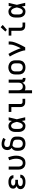

<svg xmlns="http://www.w3.org/2000/svg" viewBox="2486 -3299 1028 6040"><g transform="rotate(-90 3000.0 -279.0)"><path d="M297 8Q271 8 245.5 5.5Q220 3 195 -4Q170 -11 146.5 -23.5Q123 -36 105.5 -54.5Q88 -73 78.5 -98Q69 -123 69 -149Q69 -170 75.5 -190.5Q82 -211 95.5 -226.5Q109 -242 127 -253Q145 -264 165 -271Q148 -279 133 -289Q118 -299 106.5 -313.5Q95 -328 90 -345.5Q85 -363 85 -381Q85 -406 93.5 -429Q102 -452 118.5 -469.5Q135 -487 156.5 -498.5Q178 -510 201.5 -516.5Q225 -523 249 -525.5Q273 -528 297 -528Q322 -528 346.5 -525.5Q371 -523 394 -515.5Q417 -508 438.5 -495Q460 -482 476 -463.5Q492 -445 500.5 -421.5Q509 -398 509 -373Q509 -373 509 -372Q509 -371 509 -370H413Q413 -371 413 -371Q413 -371 413 -371Q413 -390 401 -406Q389 -422 371.5 -430.5Q354 -439 335 -441.5Q316 -444 297 -444Q285 -444 272.5 -443Q260 -442 248 -440Q236 -438 224.5 -433.5Q213 -429 203 -421.5Q193 -414 187 -403Q181 -392 181 -380Q181 -380 181 -380Q181 -380 181 -380Q181 -367 187 -355.5Q193 -344 203 -336Q213 -328 225 -323.5Q237 -319 249.5 -316.5Q262 -314 274.5 -313Q287 -312 300 -312H364V-228H300Q286 -228 271.5 -227Q257 -226 242.5 -223Q228 -220 214.5 -215Q201 -210 189.5 -201Q178 -192 171.5 -178.5Q165 -165 165 -151Q165 -137 171.5 -124Q178 -111 189.5 -102.5Q201 -94 214 -89Q227 -84 241 -81Q255 -78 269 -77Q283 -76 297 -76Q312 -76 326 -77Q340 -78 354 -81.5Q368 -85 381 -90.5Q394 -96 405 -105Q416 -114 422.5 -127Q429 -140 429 -155H525Q525 -154 525 -154Q525 -154 525 -154Q525 -128 515.5 -103Q506 -78 488.5 -58.5Q471 -39 448 -26Q425 -13 400 -5Q375 3 349 5.5Q323 8 297 8Z M896 8Q867 8 838.5 2.5Q810 -3 785 -16.5Q760 -30 740 -51.5Q720 -73 707.5 -98.5Q695 -124 690 -152.5Q685 -181 685 -210V-520H781V-210Q781 -193 783.5 -176.5Q786 -160 792 -144.5Q798 -129 808 -115.5Q818 -102 832 -93Q846 -84 862.5 -80Q879 -76 896 -76Q918 -76 940 -85Q962 -94 977 -111Q992 -128 1001.5 -149Q1011 -170 1016.5 -192.5Q1022 -215 1024.5 -238Q1027 -261 1027 -284Q1027 -340 1014.5 -396Q1002 -452 981 -504L1069 -536Q1094 -476 1108.5 -412Q1123 -348 1123 -283Q1123 -249 1118 -214Q1113 -179 1102 -146Q1091 -113 1072 -83.5Q1053 -54 1026 -32Q999 -10 965 -1Q931 8 896 8Z M1500 8Q1470 8 1441 3Q1412 -2 1385 -15Q1358 -28 1336.5 -48.5Q1315 -69 1301.5 -95.5Q1288 -122 1282.5 -151Q1277 -180 1277 -210V-266Q1277 -290 1282 -314.5Q1287 -339 1299 -360.5Q1311 -382 1328.5 -399Q1346 -416 1368 -427Q1351 -438 1337.5 -453Q1324 -468 1315.5 -486.5Q1307 -505 1303 -525Q1299 -545 1299 -565Q1299 -589 1305 -613Q1311 -637 1322.5 -658.5Q1334 -680 1352 -697Q1370 -714 1392 -724Q1414 -734 1438.5 -738.5Q1463 -743 1487 -743Q1538 -743 1587.5 -729Q1637 -715 1682 -692L1639 -617Q1605 -635 1568.5 -647Q1532 -659 1494 -659Q1474 -659 1455.5 -654Q1437 -649 1422.5 -636Q1408 -623 1401.5 -604.5Q1395 -586 1395 -567Q1395 -549 1401 -531.5Q1407 -514 1420.5 -502Q1434 -490 1451.5 -485.5Q1469 -481 1487 -478Q1505 -475 1522.5 -472Q1540 -469 1557.5 -465Q1575 -461 1592.5 -455.5Q1610 -450 1626 -442.5Q1642 -435 1656.5 -424.5Q1671 -414 1683 -400.5Q1695 -387 1703.5 -371Q1712 -355 1716.5 -337.5Q1721 -320 1722 -302Q1723 -284 1723 -266V-210Q1723 -180 1717.5 -151Q1712 -122 1698.5 -95.5Q1685 -69 1663.5 -48.5Q1642 -28 1615 -15Q1588 -2 1559 3Q1530 8 1500 8ZM1500 -76Q1518 -76 1535 -79.5Q1552 -83 1567.5 -91.5Q1583 -100 1595 -113Q1607 -126 1614 -142Q1621 -158 1624 -175Q1627 -192 1627 -210V-266Q1627 -288 1622 -309.5Q1617 -331 1603 -347.5Q1589 -364 1568.5 -373Q1548 -382 1527 -387Q1506 -392 1484 -395Q1462 -398 1441 -402Q1423 -393 1409 -378Q1395 -363 1387 -344.5Q1379 -326 1376 -306Q1373 -286 1373 -266V-210Q1373 -192 1376 -175Q1379 -158 1386 -142Q1393 -126 1405 -113Q1417 -100 1432.5 -91.5Q1448 -83 1465 -79.5Q1482 -76 1500 -76Z M2066 8Q2038 8 2010.5 2.5Q1983 -3 1959 -17.5Q1935 -32 1917 -54Q1899 -76 1888.5 -101.5Q1878 -127 1873.5 -154.5Q1869 -182 1869 -210V-310Q1869 -338 1873.5 -365.5Q1878 -393 1888.5 -418.5Q1899 -444 1917 -466Q1935 -488 1959 -502.5Q1983 -517 2010.5 -522.5Q2038 -528 2066 -528Q2090 -528 2113.5 -519.5Q2137 -511 2156 -495.5Q2175 -480 2189.5 -459.5Q2204 -439 2215 -417Q2219 -443 2223.5 -468.5Q2228 -494 2233 -520H2329Q2313 -456 2299 -391.5Q2285 -327 2268 -263Q2286 -198 2300.5 -132Q2315 -66 2331 0H2235Q2230 -27 2225 -53.5Q2220 -80 2216 -107Q2205 -84 2191 -63.5Q2177 -43 2158 -26.5Q2139 -10 2115 -1Q2091 8 2066 8ZM2066 -76Q2086 -76 2103 -87Q2120 -98 2132 -114Q2144 -130 2152 -148.5Q2160 -167 2166 -186Q2172 -205 2177 -224.5Q2182 -244 2186 -263Q2182 -282 2177 -301Q2172 -320 2165.5 -338.5Q2159 -357 2151 -374.5Q2143 -392 2131 -407.5Q2119 -423 2102 -433.5Q2085 -444 2066 -444Q2050 -444 2034.5 -439.5Q2019 -435 2007 -425Q1995 -415 1986.5 -401Q1978 -387 1973 -372Q1968 -357 1966.5 -341.5Q1965 -326 1965 -310V-210Q1965 -194 1966.5 -178.5Q1968 -163 1973 -148Q1978 -133 1986.5 -119Q1995 -105 2007 -95Q2019 -85 2034.5 -80.5Q2050 -76 2066 -76Z M2807 0Q2786 0 2765.5 -3.5Q2745 -7 2726 -16Q2707 -25 2692.5 -40Q2678 -55 2668.5 -74Q2659 -93 2655.5 -113.5Q2652 -134 2652 -155V-436H2499V-520H2748V-155Q2748 -142 2750.5 -128.5Q2753 -115 2761 -104.5Q2769 -94 2781.5 -89Q2794 -84 2807 -84H2911V0Z M3085 215V-520H3181V-210Q3181 -193 3183.5 -176Q3186 -159 3192.5 -143.5Q3199 -128 3209.5 -114.5Q3220 -101 3234.5 -92Q3249 -83 3266 -79.5Q3283 -76 3300 -76Q3317 -76 3334 -79.5Q3351 -83 3365.5 -92Q3380 -101 3390.5 -114.5Q3401 -128 3407.5 -143.5Q3414 -159 3416.5 -176Q3419 -193 3419 -210V-520H3515V-111Q3515 -104 3517 -97Q3519 -90 3524 -85Q3529 -80 3536 -78Q3543 -76 3550 -76H3568V8H3550Q3527 8 3504 3Q3481 -2 3462.5 -15.5Q3444 -29 3432.5 -50Q3421 -71 3419 -94Q3410 -71 3394.5 -51Q3379 -31 3358 -17Q3337 -3 3312 2.5Q3287 8 3263 8Q3240 8 3218.5 3.5Q3197 -1 3177 -11Q3179 18 3180 48Q3181 78 3181 107V215Z M3900 8Q3870 8 3841 3Q3812 -2 3785 -15Q3758 -28 3736.5 -48.5Q3715 -69 3701.5 -95.5Q3688 -122 3682.5 -151Q3677 -180 3677 -210V-310Q3677 -340 3682.5 -369Q3688 -398 3701.5 -424.5Q3715 -451 3737 -471.5Q3759 -492 3785.5 -505Q3812 -518 3841 -524.5Q3870 -531 3900 -531Q3930 -531 3959 -524.5Q3988 -518 4014.5 -505Q4041 -492 4063 -471.5Q4085 -451 4098.5 -424.5Q4112 -398 4117.5 -369Q4123 -340 4123 -310V-210Q4123 -180 4117.5 -151Q4112 -122 4098.5 -95.5Q4085 -69 4063.5 -48.5Q4042 -28 4015 -15Q3988 -2 3959 3Q3930 8 3900 8ZM3900 -76Q3918 -76 3935 -79.5Q3952 -83 3967.5 -91.5Q3983 -100 3995 -113Q4007 -126 4014 -142Q4021 -158 4024 -175Q4027 -192 4027 -210V-310Q4027 -328 4024 -345.5Q4021 -363 4013.5 -379Q4006 -395 3994 -408Q3982 -421 3966.5 -429Q3951 -437 3933.5 -440.5Q3916 -444 3898 -444Q3881 -444 3864 -440.5Q3847 -437 3831.5 -428.5Q3816 -420 3804.5 -407Q3793 -394 3786 -378Q3779 -362 3776 -344.5Q3773 -327 3773 -310V-210Q3773 -192 3776 -175Q3779 -158 3786 -142Q3793 -126 3805 -113Q3817 -100 3832.5 -91.5Q3848 -83 3865 -79.5Q3882 -76 3900 -76Z M4436 0Q4436 -26 4429.5 -51.5Q4423 -77 4415.5 -102.5Q4408 -128 4399 -152.5Q4390 -177 4380.5 -201.5Q4371 -226 4360.5 -250Q4350 -274 4339.5 -298Q4329 -322 4317.5 -345.5Q4306 -369 4294 -392.5Q4282 -416 4269 -438.5Q4256 -461 4242 -484L4324 -528Q4352 -483 4376.5 -435.5Q4401 -388 4423.5 -339Q4446 -290 4466 -240.5Q4486 -191 4503 -140Q4516 -166 4529 -192.5Q4542 -219 4554 -245.5Q4566 -272 4577 -299Q4588 -326 4597 -354Q4606 -382 4612.5 -410.5Q4619 -439 4619 -468V-520H4715V-468Q4715 -436 4708 -405Q4701 -374 4691.5 -344Q4682 -314 4670.5 -284.5Q4659 -255 4646 -226Q4633 -197 4619.5 -168.5Q4606 -140 4591.5 -111.5Q4577 -83 4562 -55.5Q4547 -28 4531 0Z M5207 0Q5186 0 5165.5 -3.5Q5145 -7 5126 -16Q5107 -25 5092.5 -40Q5078 -55 5068.5 -74Q5059 -93 5055.5 -113.5Q5052 -134 5052 -155V-436H4899V-520H5148V-155Q5148 -142 5150.5 -128.5Q5153 -115 5161 -104.5Q5169 -94 5181.5 -89Q5194 -84 5207 -84H5311V0ZM5082 -576 5028 -624 5164 -773 5236 -707Z M5666 8Q5638 8 5610.5 2.5Q5583 -3 5559 -17.5Q5535 -32 5517 -54Q5499 -76 5488.5 -101.5Q5478 -127 5473.5 -154.5Q5469 -182 5469 -210V-310Q5469 -338 5473.5 -365.5Q5478 -393 5488.5 -418.5Q5499 -444 5517 -466Q5535 -488 5559 -502.5Q5583 -517 5610.5 -522.5Q5638 -528 5666 -528Q5690 -528 5713.5 -519.5Q5737 -511 5756 -495.5Q5775 -480 5789.5 -459.5Q5804 -439 5815 -417Q5819 -443 5823.5 -468.5Q5828 -494 5833 -520H5929Q5913 -456 5899 -391.5Q5885 -327 5868 -263Q5886 -198 5900.5 -132Q5915 -66 5931 0H5835Q5830 -27 5825 -53.5Q5820 -80 5816 -107Q5805 -84 5791 -63.5Q5777 -43 5758 -26.5Q5739 -10 5715 -1Q5691 8 5666 8ZM5666 -76Q5686 -76 5703 -87Q5720 -98 5732 -114Q5744 -130 5752 -148.5Q5760 -167 5766 -186Q5772 -205 5777 -224.5Q5782 -244 5786 -263Q5782 -282 5777 -301Q5772 -320 5765.5 -338.5Q5759 -357 5751 -374.5Q5743 -392 5731 -407.5Q5719 -423 5702 -433.5Q5685 -444 5666 -444Q5650 -444 5634.5 -439.5Q5619 -435 5607 -425Q5595 -415 5586.5 -401Q5578 -387 5573 -372Q5568 -357 5566.5 -341.5Q5565 -326 5565 -310V-210Q5565 -194 5566.5 -178.5Q5568 -163 5573 -148Q5578 -133 5586.5 -119Q5595 -105 5607 -95Q5619 -85 5634.5 -80.5Q5650 -76 5666 -76Z"/></g></svg>

Font: Iosevka Custom Medium Extended
Style: Regular
Weight: 500
Width: 7
Monospace: yes
Designer: Belleve Invis
Foundry: Belleve Invis
Version: Version 11.2.4; ttfautohint (v1.8.4)